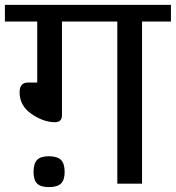

<svg xmlns="http://www.w3.org/2000/svg" viewBox="-30 -750 718 784"><path d="M-10 -662H122V-413H84Q50 -413 50 -373Q50 -318 99 -284.5Q148 -251 194 -251Q223 -251 223 -279V-662H449V0H550V-662H668V-730H-10ZM169 14Q204 14 219 -0.5Q234 -15 234 -48Q234 -82 219 -97Q204 -112 169 -112Q136 -112 121.5 -97Q107 -82 107 -48Q107 -15 121.5 -0.5Q136 14 169 14Z"/></svg>

Font: Glegoo
Style: Bold
Weight: 700
Version: Version 2.0.1; ttfautohint (v0.9) -r 48 -G 60